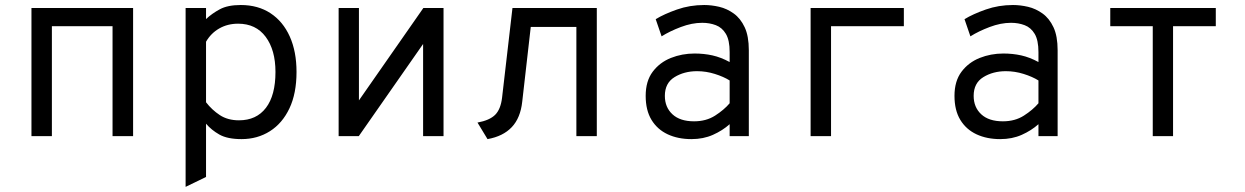

<svg xmlns="http://www.w3.org/2000/svg" viewBox="-20 -543 4968 766"><path d="M105.5 0V-511H511V0H429V-438.5H187V0Z M720.5 202.5V-511H802V-467Q825.5 -489 857 -506Q888.5 -523 940.5 -523Q1009.5 -523 1059.2 -490.2Q1109 -457.5 1136 -397.5Q1163 -337.5 1163 -256Q1163 -170.5 1134.8 -110.8Q1106.5 -51 1056.8 -19.5Q1007 12 943.5 12Q887.5 12 855.2 -6.2Q823 -24.5 802 -49.5V163ZM933.5 -63Q1003 -63 1041 -112.8Q1079 -162.5 1079 -256Q1079 -343.5 1040 -396Q1001 -448.5 930 -448.5Q888 -448.5 854.8 -429.5Q821.5 -410.5 802 -376.5V-135Q825.5 -104.5 857 -83.8Q888.5 -63 933.5 -63Z M1331 0V-511H1412V-142.5L1669 -511H1749.5V0H1668V-367.5L1411.5 0Z M1925 12 1885 -54Q1933.5 -63 1955.5 -85Q1977.5 -107 1983 -153L2024.5 -511H2361V0H2279.5V-435.5H2097.5L2063.5 -137.5Q2056.5 -72.5 2021.8 -35.8Q1987 1 1925 12Z M2738.5 12Q2685 12 2643.8 -7.2Q2602.5 -26.5 2579.2 -64.8Q2556 -103 2556 -160.5Q2556 -219.5 2584 -256.8Q2612 -294 2656.5 -311.8Q2701 -329.5 2751 -329.5Q2788.5 -329.5 2822.2 -322Q2856 -314.5 2891 -295.5V-335.5Q2891 -382.5 2876 -407.8Q2861 -433 2836 -442.5Q2811 -452 2781.5 -452Q2740.5 -452 2696.2 -435.2Q2652 -418.5 2619.5 -398L2596 -466.5Q2629.5 -487 2680.8 -505Q2732 -523 2789.5 -523Q2818.5 -523 2849.5 -515.8Q2880.5 -508.5 2907.5 -489Q2934.5 -469.5 2951 -434.2Q2967.5 -399 2967.5 -342.5V0H2891V-47.5Q2862.5 -22 2824.2 -5Q2786 12 2738.5 12ZM2749 -59Q2797.5 -59 2833 -81.8Q2868.5 -104.5 2891 -131V-222Q2867 -237 2832 -248Q2797 -259 2761 -259Q2709.5 -259 2671 -235.2Q2632.5 -211.5 2632.5 -160.5Q2632.5 -115 2662.8 -87Q2693 -59 2749 -59Z M3214 0V-511H3586V-438.5H3295.5V0Z M3970.5 12Q3917 12 3875.8 -7.2Q3834.5 -26.5 3811.2 -64.8Q3788 -103 3788 -160.5Q3788 -219.5 3816 -256.8Q3844 -294 3888.5 -311.8Q3933 -329.5 3983 -329.5Q4020.5 -329.5 4054.2 -322Q4088 -314.5 4123 -295.5V-335.5Q4123 -382.5 4108 -407.8Q4093 -433 4068 -442.5Q4043 -452 4013.5 -452Q3972.5 -452 3928.2 -435.2Q3884 -418.5 3851.5 -398L3828 -466.5Q3861.5 -487 3912.8 -505Q3964 -523 4021.5 -523Q4050.5 -523 4081.5 -515.8Q4112.5 -508.5 4139.5 -489Q4166.5 -469.5 4183 -434.2Q4199.5 -399 4199.5 -342.5V0H4123V-47.5Q4094.5 -22 4056.2 -5Q4018 12 3970.5 12ZM3981 -59Q4029.5 -59 4065 -81.8Q4100.5 -104.5 4123 -131V-222Q4099 -237 4064 -248Q4029 -259 3993 -259Q3941.5 -259 3903 -235.2Q3864.5 -211.5 3864.5 -160.5Q3864.5 -115 3894.8 -87Q3925 -59 3981 -59Z M4579 0V-438.5H4409.5V-511H4830.5V-438.5H4660V0Z"/></svg>

Font: Overpass Mono
Style: Regular
Weight: 400
Designer: Delve Withrington, Dave Bailey
Foundry: Delve Fonts LLC
Version: Version 4.000